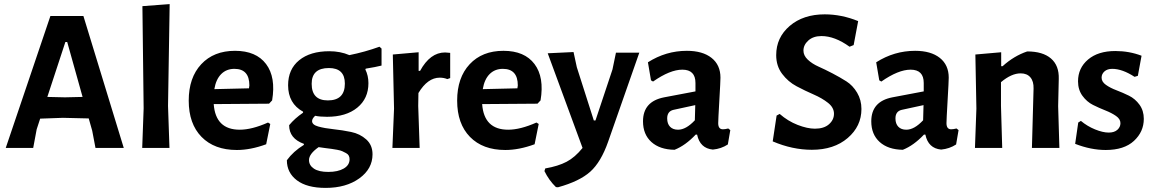

<svg xmlns="http://www.w3.org/2000/svg" viewBox="-20 -722 5630 937"><path d="M387 -644 584 0H446L430 -84L413 -144L287 -147L176 -143L159 -91L142 0H8L226 -644ZM299 -517 211 -249 297 -247 383 -249 308 -517Z M808 -702 800 -205 807 0H674L681 -193L675 -692Z M1136 10Q1026 10 963.5 -54Q901 -118 901 -231Q901 -343 962 -408.5Q1023 -474 1127 -474Q1230 -474 1278.5 -409.5Q1327 -345 1308 -232L1293 -216L1023 -214Q1032 -89 1150 -89Q1209 -89 1288 -124L1299 -117L1279 -18Q1203 10 1136 10ZM1124 -386Q1085 -386 1059.5 -360.5Q1034 -335 1026 -287L1195 -291L1197 -305Q1197 -386 1124 -386Z M1587 -472Q1641 -472 1685 -453Q1760 -468 1832 -494L1842 -485V-402Q1815 -395 1765 -387L1763 -383Q1778 -353 1778 -316Q1778 -241 1723.5 -196.5Q1669 -152 1576 -152Q1540 -152 1518 -157Q1503 -143 1503 -131Q1503 -113 1533.5 -104.5Q1564 -96 1607 -91.5Q1650 -87 1693.5 -78Q1737 -69 1767.5 -41.5Q1798 -14 1798 31Q1798 102 1733.5 148.5Q1669 195 1569 195Q1478 195 1429 158Q1380 121 1380 60Q1411 17 1463 -15V-20Q1391 -46 1391 -111Q1418 -144 1459 -172V-177Q1386 -217 1386 -306Q1386 -384 1440 -428Q1494 -472 1587 -472ZM1585 -390Q1501 -390 1501 -313Q1501 -232 1580 -232Q1663 -232 1663 -314Q1663 -390 1585 -390ZM1488 59Q1488 85 1512 101Q1536 117 1582 117Q1629 117 1657.5 100.5Q1686 84 1686 55Q1686 45 1682 37.5Q1678 30 1668.5 25Q1659 20 1650.5 16Q1642 12 1625.5 9Q1609 6 1598 4.5Q1587 3 1566.5 0.5Q1546 -2 1535 -4Q1488 29 1488 59Z M2023 -467V-376H2030Q2079 -466 2152 -466Q2161 -466 2177 -464V-341L2163 -336Q2146 -343 2126 -343Q2067 -343 2022 -268L2021 -205L2028 0H1895L1903 -192L1897 -456Z M2446 10Q2336 10 2273.5 -54Q2211 -118 2211 -231Q2211 -343 2272 -408.5Q2333 -474 2437 -474Q2540 -474 2588.5 -409.5Q2637 -345 2618 -232L2603 -216L2333 -214Q2342 -89 2460 -89Q2519 -89 2598 -124L2609 -117L2589 -18Q2513 10 2446 10ZM2434 -386Q2395 -386 2369.5 -360.5Q2344 -335 2336 -287L2505 -291L2507 -305Q2507 -386 2434 -386Z M2779 -468 2795 -394 2878 -134H2886L2969 -383L2986 -465H3100L2948 -31Q2913 69 2860.5 116Q2808 163 2703 192L2693 191Q2659 158 2637 113L2641 100Q2704 89 2745 67.5Q2786 46 2823 0L2653 -462Z M3332 -474Q3409 -474 3452.5 -439.5Q3496 -405 3496 -343Q3496 -326 3490.5 -231.5Q3485 -137 3485 -121Q3485 -91 3508 -91Q3518 -91 3534 -95L3544 -87L3532 -17Q3500 4 3459 8Q3396 2 3382 -65H3375Q3325 -12 3272 9Q3200 8 3159 -29Q3118 -66 3118 -130Q3118 -227 3221 -247L3374 -276V-317Q3374 -382 3310 -382Q3250 -382 3167 -324L3157 -330L3142 -418Q3230 -474 3332 -474ZM3373 -209 3267 -186Q3236 -179 3236 -144Q3236 -118 3250 -103.5Q3264 -89 3289 -89Q3328 -89 3371 -135Z M4005 -652Q4087 -652 4168 -619L4146 -502L4126 -494Q4054 -546 3989 -546Q3949 -546 3925 -524.5Q3901 -503 3901 -475Q3901 -451 3922 -431Q3943 -411 3974.5 -397Q4006 -383 4042.5 -364Q4079 -345 4110.5 -325Q4142 -305 4163 -269.5Q4184 -234 4184 -190Q4184 -106 4117 -48.5Q4050 9 3942 9Q3847 9 3751 -32L3770 -158L3785 -166Q3825 -131 3872.5 -112.5Q3920 -94 3957 -94Q4001 -94 4025.5 -115.5Q4050 -137 4050 -167Q4050 -197 4021 -220Q3992 -243 3950.5 -261Q3909 -279 3867.5 -301Q3826 -323 3797 -361.5Q3768 -400 3768 -453Q3768 -539 3834 -595.5Q3900 -652 4005 -652Z M4446 -474Q4523 -474 4566.5 -439.5Q4610 -405 4610 -343Q4610 -326 4604.5 -231.5Q4599 -137 4599 -121Q4599 -91 4622 -91Q4632 -91 4648 -95L4658 -87L4646 -17Q4614 4 4573 8Q4510 2 4496 -65H4489Q4439 -12 4386 9Q4314 8 4273 -29Q4232 -66 4232 -130Q4232 -227 4335 -247L4488 -276V-317Q4488 -382 4424 -382Q4364 -382 4281 -324L4271 -330L4256 -418Q4344 -474 4446 -474ZM4487 -209 4381 -186Q4350 -179 4350 -144Q4350 -118 4364 -103.5Q4378 -89 4403 -89Q4442 -89 4485 -135Z M4866 -467V-399H4873Q4928 -449 4993 -471Q5069 -471 5109 -436.5Q5149 -402 5147 -337L5144 -204L5150 0H5016L5024 -290Q5025 -325 5008.5 -344.5Q4992 -364 4961 -364Q4916 -364 4865 -321V-205L4871 0H4738L4745 -192L4740 -456Z M5423 -473Q5491 -473 5551 -450L5533 -352L5517 -347Q5457 -386 5408 -386Q5384 -386 5370 -373.5Q5356 -361 5356 -343Q5356 -323 5377 -308Q5398 -293 5428.5 -281.5Q5459 -270 5489.5 -255Q5520 -240 5541 -211Q5562 -182 5562 -142Q5562 -79 5514 -34.5Q5466 10 5376 10Q5304 10 5227 -20L5242 -124L5255 -132Q5286 -106 5324 -90.5Q5362 -75 5391 -75Q5418 -75 5433 -88.5Q5448 -102 5448 -121Q5448 -141 5426.5 -156Q5405 -171 5374.5 -183Q5344 -195 5314 -210Q5284 -225 5262.5 -254.5Q5241 -284 5241 -325Q5241 -390 5290 -431.5Q5339 -473 5423 -473Z"/></svg>

Font: Alegreya Sans
Style: Bold
Weight: 700
Designer: Juan Pablo del Peral
Foundry: Huerta Tipografica
Version: Version 2.007